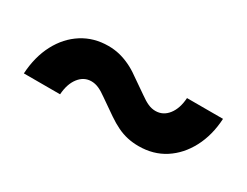

<svg xmlns="http://www.w3.org/2000/svg" viewBox="-36 -562 715 556"><g transform="rotate(30 321.5 -284.0)"><path d="M604.3 -370.8Q601.2 -314.7 578.5 -271.6Q555.8 -228.5 518.4 -204.3Q481 -180.1 431.5 -180.1Q411.9 -180.1 394.3 -184Q376.7 -187.9 359.7 -196.1Q342.7 -204.3 324.2 -216.9L274.1 -251.6Q257.4 -263.8 245.1 -269.2Q232.8 -274.6 220.3 -274.6Q195.5 -274.6 179 -253.4Q162.5 -232.2 160.1 -196.5H39Q42.4 -253.8 65.1 -296.8Q87.8 -339.8 125.7 -363.9Q163.5 -387.9 211.8 -387.9Q231.4 -387.9 248.9 -383.7Q266.4 -379.4 283.7 -371.3Q301.1 -363.3 318.8 -350.4L369.5 -315.4Q385.9 -303.5 398.2 -298.1Q410.5 -292.7 423 -292.7Q448.5 -292.7 465 -313.9Q481.6 -335 483.9 -370.8Z"/></g></svg>

Font: TikTok Sans Light
Style: Regular
Weight: 300
Version: Version 4.000